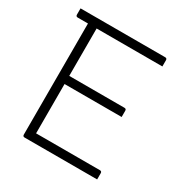

<svg xmlns="http://www.w3.org/2000/svg" viewBox="-162 -830 924 961"><g transform="rotate(30 300.0 -350.0)"><path d="M111 0Q100 0 100 -11V-653H41Q30 -653 30 -664V-700H519Q530 -700 530 -689V-653H150V-379H469Q480 -379 480 -368V-332H150V-47H519Q530 -47 530 -36V0Z"/></g></svg>

Font: Recursive Mn Lnr St Lt
Style: Regular
Weight: 300
Monospace: yes
Version: Version 1.079;hotconv 1.0.112;makeotfexe 2.5.65598; ttfautoh